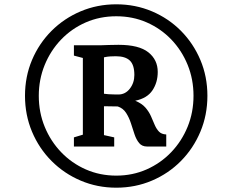

<svg xmlns="http://www.w3.org/2000/svg" viewBox="-20 -934 1078 891"><path d="M96 -489.5Q96 -578.5 128.5 -655.5Q161 -732.5 219.2 -790.8Q277.5 -849 354.5 -881.5Q431.5 -914 519.5 -914Q608 -914 685 -881.5Q762 -849 819.8 -790.8Q877.5 -732.5 910 -655.5Q942.5 -578.5 942.5 -489.5Q942.5 -400.5 910 -323Q877.5 -245.5 819.8 -187Q762 -128.5 685 -95.8Q608 -63 519.5 -63Q431.5 -63 354.5 -95.8Q277.5 -128.5 219.2 -187Q161 -245.5 128.5 -323Q96 -400.5 96 -489.5ZM160 -489.5Q160 -412.5 187.5 -345.5Q215 -278.5 264 -227.5Q313 -176.5 378.2 -147.8Q443.5 -119 519.5 -119Q595.5 -119 660.8 -148Q726 -177 774.8 -228Q823.5 -279 850.8 -346Q878 -413 878 -489.5Q878 -566 850.8 -633Q823.5 -700 774.8 -750.8Q726 -801.5 661 -830Q596 -858.5 519.5 -858.5Q443 -858.5 377.5 -829.8Q312 -801 263.2 -750Q214.5 -699 187.2 -632Q160 -565 160 -489.5ZM364.5 -309V-665L323 -676V-724H410.5Q432.5 -723.5 449.5 -724Q466.5 -724.5 484.8 -725.2Q503 -726 530 -726Q625 -726 668.5 -691.2Q712 -656.5 712 -600Q712 -551.5 687.5 -514.8Q663 -478 607.5 -466.5Q638 -454 654.8 -434.8Q671.5 -415.5 680.8 -394.2Q690 -373 698 -354.2Q706 -335.5 717.8 -323.2Q729.5 -311 751.5 -310V-254H663Q639 -254 625.8 -270Q612.5 -286 604.2 -311Q596 -336 587.5 -362.2Q579 -388.5 565.2 -410Q551.5 -431.5 526.5 -440L462.5 -441V-307L510 -296.5V-254H323V-296.5ZM462.5 -499Q470.5 -497.5 482.8 -496.8Q495 -496 507.5 -495.8Q520 -495.5 529.5 -495.5Q561.5 -495.5 582.5 -522.5Q603.5 -549.5 603.5 -586Q603.5 -633 582.5 -653Q561.5 -673 517.5 -673Q505 -673 491.5 -672.2Q478 -671.5 462.5 -668Z"/></svg>

Font: Merriweather 28pt
Style: Bold
Weight: 700
Version: Version 2.100